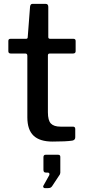

<svg xmlns="http://www.w3.org/2000/svg" viewBox="-20 -730 441 990"><path d="M236 -454Q227 -454 227 -444V-151Q227 -109 242.5 -93Q258 -77 292 -77H356Q368 -77 368 -65V-22Q368 -8 353 -5Q321 0 251 0Q185 0 153 -30.5Q121 -61 121 -125V-442Q121 -454 111 -454H36Q23 -454 23 -466V-519Q23 -530 35 -530H115Q123 -530 123 -539L135 -696Q137 -710 147 -710H216Q229 -710 229 -694V-539Q229 -530 238 -530H358Q370 -530 370 -519V-466Q370 -454 356 -454ZM204 227 232 177Q235 173 235 168Q235 160 226 160H218Q210 160 207 156.5Q204 153 204 145V81Q204 68 215 68H280Q291 68 291 79V160Q291 163 290 165Q289 167 289 169L248 231Q244 236 239.5 238Q235 240 226 240H211Q206 240 203.5 235.5Q201 231 204 227Z"/></svg>

Font: Libre Franklin Medium
Style: Regular
Weight: 500
Designer: Pablo Impallari, Rodrigo Fuenzalida
Foundry: Impallari Type
Version: Version 1.002; ttfautohint (v1.5)